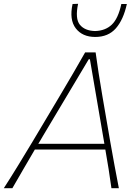

<svg xmlns="http://www.w3.org/2000/svg" viewBox="-41 -988 729 1008"><path d="M-21 0Q16.5 -58 55.5 -121.8Q94.5 -185.5 129 -243L275 -488Q312.5 -551 343.5 -604.2Q374.5 -657.5 406 -713H461Q468 -660.5 476.5 -606.5Q485 -552.5 496 -487L538 -243Q548.5 -183 560.2 -119.8Q572 -56.5 583 0H544Q537.5 -48.5 529.2 -100.5Q521 -152.5 512 -203H142Q112.5 -152.5 82.5 -101.2Q52.5 -50 24 0ZM185 -275Q179 -264.5 172.8 -254Q166.5 -243.5 160 -233H507Q505.5 -243.5 503.5 -253.8Q501.5 -264 500 -274L431 -677H425ZM459 -794Q391.5 -794 356.8 -839.2Q322 -884.5 340 -967L369 -968Q352.5 -890 378.2 -858.2Q404 -826.5 458 -825Q512 -826.5 545.8 -858.5Q579.5 -890.5 596 -967H625Q607 -884.5 567.2 -839.2Q527.5 -794 459 -794Z"/></svg>

Font: Commissioner Flair Thin
Style: Italic
Weight: 100
Italic angle: -12°
Designer: Kostas Bartsokas
Foundry: Kostas Bartsokas
Version: Version 1.000; ttfautohint (v1.8.3)